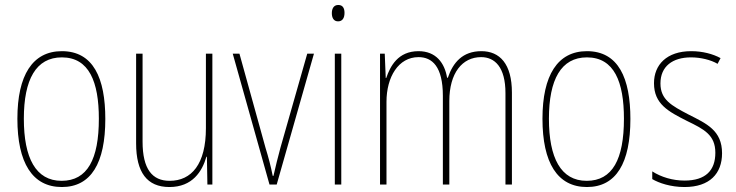

<svg xmlns="http://www.w3.org/2000/svg" viewBox="-20 -743 2965 773"><path d="M404 -264C404 -428 356 -537 229 -537C111 -537 50 -440 50 -265C50 -88 110 10 229 10C347 10 404 -87 404 -264ZM76 -265C76 -423 125 -512 229 -512C339 -512 378 -413 378 -265C378 -102 332 -15 228 -15C124 -15 76 -107 76 -265Z M835 -527H809V-227C809 -82 751 -15 663 -15C593 -15 554 -62 554 -173V-527H528V-166C528 -49 572 10 662 10C755 10 794 -53 811 -112H813L815 0H835Z M1065 0H1094L1244 -527H1217L1109 -148C1098 -108 1090 -74 1081 -35H1078C1070 -75 1061 -109 1049 -148L944 -527H917Z M1342 -723C1322 -723 1316 -706 1316 -690C1316 -672 1323 -657 1341 -657C1359 -657 1367 -671 1367 -691C1367 -707 1362 -723 1342 -723ZM1354 -527H1328V0H1354Z M1918 -537C1843 -537 1804 -492 1783 -430H1780C1770 -490 1735 -537 1665 -537C1582 -537 1551 -476 1535 -429H1533L1529 -527H1510V0H1536V-333C1536 -433 1584 -513 1665 -513C1720 -513 1763 -475 1763 -357V0H1789V-336C1789 -449 1841 -513 1917 -513C1972 -513 2015 -473 2015 -368V0H2041V-370C2041 -486 1992 -537 1918 -537Z M2518 -264C2518 -428 2470 -537 2343 -537C2225 -537 2164 -440 2164 -265C2164 -88 2224 10 2343 10C2461 10 2518 -87 2518 -264ZM2190 -265C2190 -423 2239 -512 2343 -512C2453 -512 2492 -413 2492 -265C2492 -102 2446 -15 2342 -15C2238 -15 2190 -107 2190 -265Z M2887 -126C2887 -218 2825 -245 2752 -282C2683 -318 2639 -342 2639 -407C2639 -476 2688 -512 2762 -512C2801 -512 2842 -502 2869 -486L2881 -509C2850 -526 2808 -537 2763 -537C2664 -537 2613 -482 2613 -408C2613 -324 2671 -294 2746 -256C2814 -223 2860 -200 2860 -128C2860 -57 2821 -16 2736 -16C2688 -16 2642 -30 2606 -53V-22C2633 -6 2680 10 2736 10C2837 10 2887 -44 2887 -126Z"/></svg>

Font: Noto Sans Ethiopic Condensed Thin
Style: Regular
Weight: 100
Width: 3
Designer: Monotype Design Team
Foundry: Monotype Imaging Inc.
Version: Version 2.102